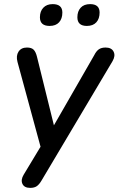

<svg xmlns="http://www.w3.org/2000/svg" viewBox="-20 -726 576 933"><path d="M127 187Q98 187 89 167.5Q80 148 95 123L177 -13L65 -425Q57 -455 70 -475Q83 -495 111 -495Q133 -495 143.5 -484.5Q154 -474 160 -449L242 -117L438 -458Q448 -478 460.5 -486.5Q473 -495 493 -495Q522 -495 532 -475Q542 -455 527 -429L182 151Q171 170 159 178.5Q147 187 127 187ZM402 -600Q356 -600 356 -642Q356 -671 372 -688.5Q388 -706 418 -706Q464 -706 464 -665Q464 -635 448 -617.5Q432 -600 402 -600ZM221 -600Q174 -600 174 -642Q174 -671 190.5 -688.5Q207 -706 236 -706Q283 -706 283 -665Q283 -635 267 -617.5Q251 -600 221 -600Z"/></svg>

Font: Nunito SemiBold
Style: Italic
Weight: 600
Italic angle: -9°
Designer: Vernon Adams
Foundry: Vernon Adams
Version: Version 3.601; ttfautohint (v1.8.2.53-6de2)